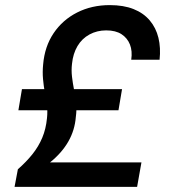

<svg xmlns="http://www.w3.org/2000/svg" viewBox="-20 -732 663 752"><path d="M37 0 50 -69Q83 -98 107 -128Q131 -158 145.5 -192.5Q160 -227 164 -269Q167 -296 163.5 -321Q160 -346 155.5 -370.5Q151 -395 148.5 -422.5Q146 -450 149 -480Q155 -550 190 -602Q225 -654 282 -683Q339 -712 410 -712Q464 -712 503 -696.5Q542 -681 566.5 -652Q591 -623 600.5 -584Q610 -545 605 -498H494Q499 -532 489 -557.5Q479 -583 456 -598Q433 -613 396 -613Q360 -613 330.5 -597Q301 -581 283.5 -551.5Q266 -522 262 -482Q259 -457 262 -431.5Q265 -406 270 -380.5Q275 -355 278 -328.5Q281 -302 277 -274Q273 -222 247.5 -177.5Q222 -133 176 -96H534L517 0ZM52 -300 66 -383H458L444 -300Z"/></svg>

Font: DM Sans 12pt SemiBold
Style: Italic
Weight: 600
Italic angle: -10°
Version: Version 4.004;gftools[0.9.30]